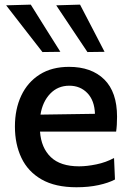

<svg xmlns="http://www.w3.org/2000/svg" viewBox="-20 -798 567 830"><path d="M310.5 11.5Q219 11.5 160 -22.2Q101 -56 72.8 -115.2Q44.5 -174.5 44.5 -251Q44.5 -326.5 72 -384.8Q99.5 -443 151.8 -476Q204 -509 278.5 -509Q375.5 -509 430.8 -454.5Q486 -400 486 -293.5Q486 -255.5 482 -229H153Q158 -159 199.5 -119Q241 -79 322 -79Q355.5 -79 396.8 -87.5Q438 -96 473 -115L477 -22Q448.5 -7 405.8 2.2Q363 11.5 310.5 11.5ZM279.5 -427.5Q230 -427.5 197 -393Q164 -358.5 155 -302.5L390.5 -306Q388.5 -363.5 357.8 -395.5Q327 -427.5 279.5 -427.5ZM163.5 -573Q125 -622.5 85.8 -672.8Q46.5 -723 6.5 -775L113 -778Q144.5 -727 176.8 -676Q209 -625 241 -574ZM358 -573Q325 -622.5 291.2 -672.8Q257.5 -723 223 -775L326 -778Q352.5 -727 379 -676.2Q405.5 -625.5 432 -574Z"/></svg>

Font: Commissioner Medium
Style: Regular
Weight: 500
Designer: Kostas Bartsokas
Foundry: Kostas Bartsokas
Version: Version 1.000; ttfautohint (v1.8.3)